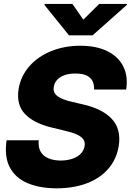

<svg xmlns="http://www.w3.org/2000/svg" viewBox="-20 -977 686 1006"><path d="M276.9 9.8Q185.5 9.3 122.3 -18.3Q59.1 -45.9 30.5 -101.8Q2 -157.7 14.6 -242.2H183.1Q179.2 -207.5 192.1 -183.8Q205.1 -160.2 232.2 -148.2Q259.3 -136.2 298.3 -135.7Q334 -136.2 360.8 -145.8Q387.7 -155.3 403.8 -172.4Q419.9 -189.5 423.3 -211.9Q426.8 -231.9 416.7 -246.6Q406.7 -261.2 382.8 -272.2Q358.9 -283.2 320.3 -292L247.6 -309.6Q157.2 -331.5 110.8 -379.9Q64.5 -428.2 77.6 -511.7Q89.4 -579.6 134.3 -630.4Q179.2 -681.2 248.3 -709.2Q317.4 -737.3 400.9 -737.3Q485.4 -737.3 542.7 -708.7Q600.1 -680.2 626 -628.7Q651.9 -577.1 641.1 -507.8H472.7Q475.1 -547.9 451.2 -569.8Q427.2 -591.8 376 -591.8Q341.8 -591.8 317.6 -583Q293.5 -574.2 279.5 -558.8Q265.6 -543.5 262.2 -523.4Q258.8 -507.3 263.9 -494.9Q269 -482.4 281.7 -472.9Q294.4 -463.4 313.2 -456.3Q332 -449.2 356 -443.8L415.5 -429.7Q467.3 -418 505.4 -398.4Q543.5 -378.9 567.6 -352.1Q591.8 -325.2 600.3 -290Q608.9 -254.9 602.1 -211.4Q590.3 -142.1 547.6 -92.8Q504.9 -43.5 436.3 -17.1Q367.7 9.3 276.9 9.8ZM359.4 -956.5 416.5 -874 500 -956.5H645.5L644.5 -951.2L465.3 -792H341.3L212.9 -951.2L213.9 -956.5Z"/></svg>

Font: Inter Tight ExtraBold
Style: Italic
Weight: 800
Italic angle: -9.39999°
Designer: Rasmus Andersson
Foundry: rsms
Version: Version 3.004